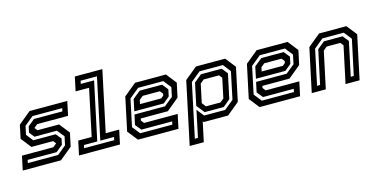

<svg xmlns="http://www.w3.org/2000/svg" viewBox="-86 -1211 3668 1861"><g transform="rotate(-15 1747.5 -280.5)"><path d="M2.5 0 32.5 -141.5H347.5L384.5 -172L384 -169.5L361 -199.5H143L62 -302.5L90.5 -437L215.5 -540H594L564 -398.5H254L217 -368L217.5 -371L241.5 -340.5H458.5L539.5 -237.5L511 -103L386 0ZM68.5 -57H373L461.5 -130L480 -216L421.5 -287.5H197L156.5 -338.5L169 -399L237 -454.5H522L528.5 -485.5H230L141 -412L122.5 -326L177 -257H401.5L446 -203.5L433.5 -143L365.5 -87.5H75Z M567 0 597 -141.5H732L831 -608.5H696L726 -750H1002L873 -141.5H1008L978 0ZM633 -55H935L941.5 -85.5H803.5L933.5 -696H769.5L763 -665.5H896.5L773 -85.5H639.5Z M1584 -540 1665 -437 1634.5 -294.5 1510 -191.5H1238L1233.5 -172L1257.5 -141.5H1595L1565 0H1158.5L1077.5 -103L1148.5 -437L1273.5 -540ZM1522 -454.5 1569.5 -395.5 1555 -327.5 1491 -274.5H1195.5L1220 -391.5L1297.5 -454.5ZM1542.5 -485H1290L1192 -404.5L1134 -132L1195.5 -54.5H1518L1524.5 -85.5H1215.5L1167.5 -145L1189 -244.5H1495.5L1583.5 -316L1603 -408.5ZM1485 -398.5H1312.5L1275.5 -368L1267 -328H1480L1505.5 -349L1509.5 -368Z M1627 189 1760 -437 1885 -540H2178L2259 -437L2188 -103L2063 0H1818L1811 -10L1768.5 189ZM1693.5 134H1724.5L1781 -133L1838.5 -60H2050.5L2143.5 -136.5L2201 -408.5L2141 -485.5H1906L1808 -404.5ZM1879 -141.5H2024.5L2061.5 -172L2103 -368L2079 -399H1924L1887 -368L1847.5 -181.5ZM1852.5 -90.5 1789 -170 1836 -391.5 1913 -454.5H2120.5L2167.5 -395.5L2115 -149.5L2043.5 -90.5Z M2804.5 -540 2885.5 -437 2855 -294.5 2730.5 -191.5H2458.5L2454 -172L2478 -141.5H2815.5L2785.5 0H2379L2298 -103L2369 -437L2494 -540ZM2742.5 -454.5 2790 -395.5 2775.5 -327.5 2711.5 -274.5H2416L2440.5 -391.5L2518 -454.5ZM2763 -485H2510.5L2412.5 -404.5L2354.5 -132L2416 -54.5H2738.5L2745 -85.5H2436L2388 -145L2409.5 -244.5H2716L2804 -316L2823.5 -408.5ZM2705.5 -398.5H2533L2496 -368L2487.5 -328H2700.5L2726 -349L2730 -368Z M2902.5 0 2995.5 -437 3120.5 -540H3394.5L3475.5 -437L3382.5 0H3241.5L3320 -368L3296 -398.5H3159L3122 -368L3043.5 0ZM2970.5 -55H3001L3073.5 -395L3146.5 -454.5H3333.5L3381 -395.5L3308.5 -55H3339L3414.5 -408.5L3354 -485.5H3139.5L3045.5 -408Z"/></g></svg>

Font: Tourney Thin SemiBold
Style: Italic
Weight: 600
Italic angle: -12°
Version: Version 1.015